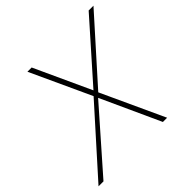

<svg xmlns="http://www.w3.org/2000/svg" viewBox="-171 -810 962 962"><g transform="rotate(-45 310.0 -329.0)"><path d="M331 -334 485 0H455L311 -315L34 0H-1L301 -337L153 -658H183L321 -358L587 -658H621Z"/></g></svg>

Font: Ysabeau Extralight
Style: Italic
Weight: 200
Italic angle: -12°
Designer: Christian Thalmann (Catharsis Fonts)
Version: Version 0.003